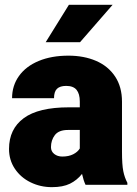

<svg xmlns="http://www.w3.org/2000/svg" viewBox="-20 -770 569 800"><path d="M17.6 0ZM510.7 -8.3V0H336.4Q328.1 -17.1 321.8 -45.4Q300.8 -19 271.5 -4.6Q242.2 9.8 196.3 9.8Q148.4 9.8 107.4 -10.3Q66.4 -30.3 42 -66.7Q17.6 -103 17.6 -149.4Q17.6 -232.4 78.9 -277.6Q140.1 -322.8 267.1 -322.8H312.5V-347.2Q312.5 -378.9 299.1 -395.5Q285.6 -412.1 255.9 -412.1Q230 -412.1 217.5 -400.1Q205.1 -388.2 205.1 -360.8H30.3Q30.3 -413.1 59.1 -453.4Q87.9 -493.7 141.1 -515.9Q194.3 -538.1 265.1 -538.1Q329.6 -538.1 380.1 -516.4Q430.7 -494.6 459.5 -451.4Q488.3 -408.2 488.3 -346.2V-138.7Q488.3 -83.5 493.7 -56.9Q499 -30.3 510.7 -8.3ZM312.5 -151.4V-228.5H263.2Q225.1 -228.5 208.7 -207.3Q192.4 -186 192.4 -156.7Q192.4 -139.2 206.1 -128.4Q219.7 -117.7 239.7 -117.7Q266.1 -117.7 284.9 -127.2Q303.7 -136.7 312.5 -151.4ZM449.2 -750 313.5 -594.2H170.4L267.1 -750Z"/></svg>

Font: Heebo Black
Style: Regular
Weight: 900
Designer: Oded Ezer
Foundry: Meir Sadan
Version: Version 2.001; ttfautohint (v1.5.14-ce02) -l 8 -r 50 -G 200 